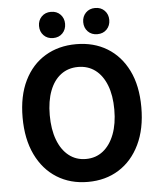

<svg xmlns="http://www.w3.org/2000/svg" viewBox="-62 -998 894 1066"><g transform="rotate(-5 385.0 -465.5)"><path d="M385.1 13.8Q287.4 13.8 212.7 -32.8Q138 -79.4 96.1 -166.4Q54.2 -253.3 54.2 -373.6Q54.2 -494 96.1 -579.1Q138 -664.2 212.7 -709Q287.4 -753.8 385.1 -753.8Q483.6 -753.8 557.9 -708.6Q632.2 -663.4 674.1 -578.7Q716 -494 716 -373.6Q716 -253.3 674.1 -166.4Q632.2 -79.4 557.9 -32.8Q483.6 13.8 385.1 13.8ZM385.1 -114Q440.2 -114 480.6 -146Q520.9 -178 543.2 -236.3Q565.4 -294.5 565.4 -373.6Q565.4 -452.6 543.2 -509.5Q520.9 -566.4 480.6 -596.6Q440.2 -626.8 385.1 -626.8Q330.1 -626.8 289.7 -596.6Q249.2 -566.4 227.4 -509.5Q205.5 -452.6 205.5 -373.6Q205.5 -294.5 227.4 -236.3Q249.2 -178 289.7 -146Q330.1 -114 385.1 -114ZM261.9 -798.7Q229.8 -798.7 209.5 -819.5Q189.3 -840.3 189.3 -872.1Q189.3 -903.1 209.5 -924Q229.8 -944.8 261.9 -944.8Q294.3 -944.8 314.4 -924Q334.6 -903.1 334.6 -872.1Q334.6 -840.3 314.4 -819.5Q294.3 -798.7 261.9 -798.7ZM508.2 -798.7Q476.1 -798.7 455.8 -819.5Q435.6 -840.3 435.6 -872.1Q435.6 -903.1 455.8 -924Q476.1 -944.8 508.2 -944.8Q540.6 -944.8 560.8 -924Q580.9 -903.1 580.9 -872.1Q580.9 -840.3 560.8 -819.5Q540.6 -798.7 508.2 -798.7Z"/></g></svg>

Font: Noto Sans TC Thin
Style: Regular
Weight: 100
Designer: Ryoko NISHIZUKA 西塚涼子 (kana, bopomofo & ideographs); Paul D. Hunt (Latin, Greek & Cyrillic); Sandoll Communications 산돌커뮤니
Foundry: Adobe
Version: Version 2.004-H2;hotconv 1.0.118;makeotfexe 2.5.65603